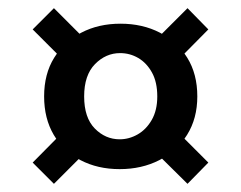

<svg xmlns="http://www.w3.org/2000/svg" viewBox="-20 -613 590 470"><path d="M275 -555Q329 -555 371.5 -533Q414 -511 438.5 -471.5Q463 -432 463 -377Q463 -323 438 -283Q413 -243 370 -221Q327 -199 273 -199Q219 -199 177 -221Q135 -243 111.5 -283Q88 -323 88 -377Q88 -432 112.5 -471.5Q137 -511 179 -533Q221 -555 275 -555ZM274 -483Q239 -483 212.5 -456Q186 -429 186 -377Q186 -325 212 -298.5Q238 -272 273 -272Q296 -272 317 -284Q338 -296 351.5 -319.5Q365 -343 365 -377Q365 -412 352 -435.5Q339 -459 318.5 -471Q298 -483 274 -483ZM147 -454 60 -541 112 -593 203 -502ZM347 -501 439 -593 490 -541 399 -449ZM405 -300 490 -215 439 -163 351 -250ZM207 -258 112 -163 60 -215 148 -304Z"/></svg>

Font: Albert Sans SemiBold
Style: Regular
Weight: 600
Designer: Andreas Rasmussen
Foundry: a.Foundry
Version: Version 1.025